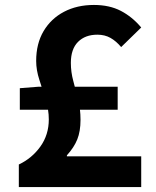

<svg xmlns="http://www.w3.org/2000/svg" viewBox="-20 -755 630 775"><path d="M56 0V-91Q109 -116 143 -163.5Q177 -211 177 -273Q177 -312 164.5 -352.5Q152 -393 139 -432.5Q126 -472 126 -509Q126 -579 156 -629.5Q186 -680 238.5 -707.5Q291 -735 359 -735Q422 -735 468 -711Q514 -687 550 -644L469 -565Q449 -589 426 -602Q403 -615 373 -615Q324 -615 295 -586Q266 -557 266 -501Q266 -464 276 -427.5Q286 -391 295.5 -353Q305 -315 305 -271Q305 -225 292 -192.5Q279 -160 250 -128V-124H550V0ZM60 -312V-399L136 -405H455V-312Z"/></svg>

Font: Noto Sans KR Thin
Style: Bold
Weight: 700
Version: Version 2.004-H2;hotconv 1.0.118;makeotfexe 2.5.65603